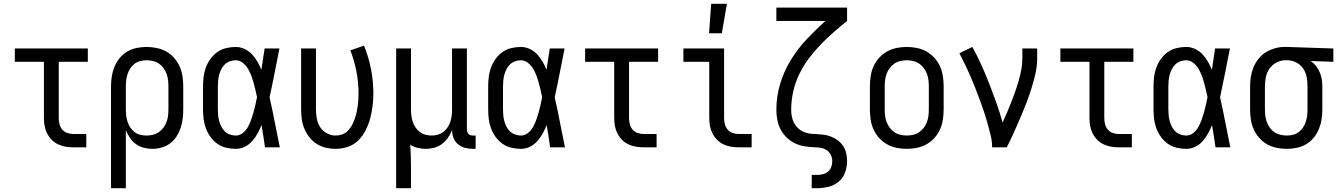

<svg xmlns="http://www.w3.org/2000/svg" viewBox="-20 -775 7040 1010"><path d="M366 0Q345 0 324.5 -3.5Q304 -7 285 -16Q266 -25 251.5 -40Q237 -55 227.5 -74Q218 -93 214.5 -113.5Q211 -134 211 -155V-450H58V-520H442V-450H289V-155Q289 -138 293 -122Q297 -106 307.5 -93.5Q318 -81 334 -75.5Q350 -70 366 -70H434V0Z M564 215V-320Q564 -347 568 -373Q572 -399 582 -423.5Q592 -448 609 -469Q626 -490 649 -503.5Q672 -517 698 -522.5Q724 -528 751 -528Q778 -528 804.5 -522.5Q831 -517 854.5 -504Q878 -491 896 -470.5Q914 -450 925 -425Q936 -400 940 -373.5Q944 -347 944 -320V-200Q944 -175 941 -150Q938 -125 930 -101.5Q922 -78 908.5 -57Q895 -36 875 -21Q855 -6 830.5 1Q806 8 781 8Q758 8 735.5 2Q713 -4 694.5 -17.5Q676 -31 663 -50.5Q650 -70 642 -91V215ZM751 -62Q768 -62 784.5 -66Q801 -70 815 -79.5Q829 -89 839.5 -103Q850 -117 856 -133Q862 -149 864 -166Q866 -183 866 -200V-320Q866 -337 864 -354Q862 -371 856 -387Q850 -403 840 -417Q830 -431 816 -440.5Q802 -450 785 -454Q768 -458 751 -458Q734 -458 718 -454Q702 -450 688.5 -440Q675 -430 665.5 -415.5Q656 -401 651 -385.5Q646 -370 644 -353.5Q642 -337 642 -320V-200Q642 -183 644 -166.5Q646 -150 651 -134.5Q656 -119 665.5 -104.5Q675 -90 688 -80Q701 -70 717.5 -66Q734 -62 751 -62Z M1220 8Q1195 8 1169.5 2Q1144 -4 1123 -19Q1102 -34 1087 -55Q1072 -76 1063 -100Q1054 -124 1051 -149Q1048 -174 1048 -200V-320Q1048 -346 1051 -371Q1054 -396 1063 -420Q1072 -444 1087 -465Q1102 -486 1123 -501Q1144 -516 1169.5 -522Q1195 -528 1220 -528Q1244 -528 1266.5 -517.5Q1289 -507 1305.5 -489.5Q1322 -472 1334 -451Q1346 -430 1355 -408Q1359 -436 1363.5 -464Q1368 -492 1372 -520H1450Q1437 -456 1424.5 -391.5Q1412 -327 1398 -263Q1413 -198 1425.5 -132Q1438 -66 1452 0H1374Q1370 -29 1365.5 -58Q1361 -87 1356 -116V-118Q1347 -95 1335 -73Q1323 -51 1306.5 -32.5Q1290 -14 1267.5 -3Q1245 8 1220 8ZM1220 -62Q1241 -62 1257.5 -75.5Q1274 -89 1284 -107Q1294 -125 1301 -144.5Q1308 -164 1313.5 -183.5Q1319 -203 1323.5 -223.5Q1328 -244 1332 -264Q1328 -283 1323.5 -302.5Q1319 -322 1313.5 -341.5Q1308 -361 1301 -379.5Q1294 -398 1283.5 -415Q1273 -432 1256.5 -445Q1240 -458 1220 -458Q1205 -458 1189.5 -452.5Q1174 -447 1163 -436.5Q1152 -426 1144.5 -411.5Q1137 -397 1133 -382Q1129 -367 1127.5 -351.5Q1126 -336 1126 -320V-200Q1126 -184 1127.5 -168.5Q1129 -153 1133 -138Q1137 -123 1144.5 -108.5Q1152 -94 1163 -83.5Q1174 -73 1189.5 -67.5Q1205 -62 1220 -62Z M1746 8Q1720 8 1694 2Q1668 -4 1646 -18Q1624 -32 1607.5 -53Q1591 -74 1581 -98Q1571 -122 1567.5 -148Q1564 -174 1564 -200V-520H1642V-200Q1642 -176 1646.5 -151.5Q1651 -127 1664 -106.5Q1677 -86 1699 -74Q1721 -62 1745 -62Q1763 -62 1780 -68Q1797 -74 1809.5 -86.5Q1822 -99 1830.5 -114.5Q1839 -130 1845 -146.5Q1851 -163 1855 -180Q1859 -197 1861.5 -214.5Q1864 -232 1865 -249.5Q1866 -267 1866 -285Q1866 -342 1855 -399Q1844 -456 1823 -510L1895 -535Q1919 -475 1931.5 -412Q1944 -349 1944 -284Q1944 -251 1940 -218Q1936 -185 1927.5 -153Q1919 -121 1904 -91Q1889 -61 1866 -37.5Q1843 -14 1811 -3Q1779 8 1746 8Z M2064 215V-520H2142V-200Q2142 -183 2144 -166.5Q2146 -150 2151 -134.5Q2156 -119 2165.5 -105Q2175 -91 2188 -81Q2201 -71 2217 -66.5Q2233 -62 2250 -62Q2267 -62 2283 -66.5Q2299 -71 2312 -81Q2325 -91 2334.5 -105Q2344 -119 2349 -134.5Q2354 -150 2356 -166.5Q2358 -183 2358 -200V-520H2436V-93Q2436 -87 2438 -81Q2440 -75 2444.5 -70.5Q2449 -66 2455 -64Q2461 -62 2467 -62H2482V8H2467Q2446 8 2425.5 2.5Q2405 -3 2389 -16.5Q2373 -30 2365.5 -50Q2358 -70 2358 -91Q2350 -70 2337 -51Q2324 -32 2305.5 -18Q2287 -4 2264.5 2Q2242 8 2220 8Q2198 8 2177 3Q2156 -2 2138 -14Q2140 16 2141 46.5Q2142 77 2142 107V215Z M2720 8Q2695 8 2669.5 2Q2644 -4 2623 -19Q2602 -34 2587 -55Q2572 -76 2563 -100Q2554 -124 2551 -149Q2548 -174 2548 -200V-320Q2548 -346 2551 -371Q2554 -396 2563 -420Q2572 -444 2587 -465Q2602 -486 2623 -501Q2644 -516 2669.5 -522Q2695 -528 2720 -528Q2744 -528 2766.5 -517.5Q2789 -507 2805.5 -489.5Q2822 -472 2834 -451Q2846 -430 2855 -408Q2859 -436 2863.5 -464Q2868 -492 2872 -520H2950Q2937 -456 2924.5 -391.5Q2912 -327 2898 -263Q2913 -198 2925.5 -132Q2938 -66 2952 0H2874Q2870 -29 2865.5 -58Q2861 -87 2856 -116V-118Q2847 -95 2835 -73Q2823 -51 2806.5 -32.5Q2790 -14 2767.5 -3Q2745 8 2720 8ZM2720 -62Q2741 -62 2757.5 -75.5Q2774 -89 2784 -107Q2794 -125 2801 -144.5Q2808 -164 2813.5 -183.5Q2819 -203 2823.5 -223.5Q2828 -244 2832 -264Q2828 -283 2823.5 -302.5Q2819 -322 2813.5 -341.5Q2808 -361 2801 -379.5Q2794 -398 2783.5 -415Q2773 -432 2756.5 -445Q2740 -458 2720 -458Q2705 -458 2689.5 -452.5Q2674 -447 2663 -436.5Q2652 -426 2644.5 -411.5Q2637 -397 2633 -382Q2629 -367 2627.5 -351.5Q2626 -336 2626 -320V-200Q2626 -184 2627.5 -168.5Q2629 -153 2633 -138Q2637 -123 2644.5 -108.5Q2652 -94 2663 -83.5Q2674 -73 2689.5 -67.5Q2705 -62 2720 -62Z M3366 0Q3345 0 3324.5 -3.5Q3304 -7 3285 -16Q3266 -25 3251.5 -40Q3237 -55 3227.5 -74Q3218 -93 3214.5 -113.5Q3211 -134 3211 -155V-450H3058V-520H3442V-450H3289V-155Q3289 -138 3293 -122Q3297 -106 3307.5 -93.5Q3318 -81 3334 -75.5Q3350 -70 3366 -70H3434V0Z M3866 0Q3845 0 3824.5 -3.5Q3804 -7 3785 -16Q3766 -25 3751.5 -40Q3737 -55 3727.5 -74Q3718 -93 3714.5 -113.5Q3711 -134 3711 -155V-450H3575V-520H3789V-155Q3789 -138 3793 -122Q3797 -106 3807.5 -93.5Q3818 -81 3834 -75.5Q3850 -70 3866 -70H3934V0ZM3710 -600 3721 -755H3804L3777 -600Z M4250 215V145H4279Q4295 145 4310 141Q4325 137 4336.5 127Q4348 117 4353 102.5Q4358 88 4358 73Q4358 56 4351 41Q4344 26 4331 16.5Q4318 7 4301.5 3.5Q4285 0 4269 0Q4242 -1 4215 -5Q4188 -9 4163.5 -20.5Q4139 -32 4119 -51Q4099 -70 4086.5 -94Q4074 -118 4069 -144.5Q4064 -171 4064 -198Q4064 -267 4084 -334Q4104 -401 4140 -459.5Q4176 -518 4223.5 -568.5Q4271 -619 4322 -665H4064V-735H4436V-665Q4399 -635 4363 -603.5Q4327 -572 4294 -537.5Q4261 -503 4232.5 -464.5Q4204 -426 4183.5 -383Q4163 -340 4152.5 -293Q4142 -246 4142 -198Q4142 -181 4145 -164Q4148 -147 4155.5 -131.5Q4163 -116 4175 -103.5Q4187 -91 4202.5 -83.5Q4218 -76 4235 -73Q4252 -70 4269 -70H4270Q4291 -69 4311.5 -66.5Q4332 -64 4351.5 -56.5Q4371 -49 4387.5 -36.5Q4404 -24 4415.5 -6.5Q4427 11 4431.5 31.5Q4436 52 4436 72Q4436 103 4425.5 132Q4415 161 4392 180.5Q4369 200 4339 207.5Q4309 215 4279 215Z M4750 8Q4723 8 4696 2.5Q4669 -3 4646 -16Q4623 -29 4604.5 -49.5Q4586 -70 4575 -94.5Q4564 -119 4560 -146Q4556 -173 4556 -200V-320Q4556 -347 4560 -374Q4564 -401 4575 -425.5Q4586 -450 4604.5 -470.5Q4623 -491 4646 -504Q4669 -517 4696 -522.5Q4723 -528 4750 -528Q4777 -528 4804 -522.5Q4831 -517 4854 -504Q4877 -491 4895.5 -470.5Q4914 -450 4925 -425.5Q4936 -401 4940 -374Q4944 -347 4944 -320V-200Q4944 -173 4940 -146Q4936 -119 4925 -94.5Q4914 -70 4895.5 -49.5Q4877 -29 4854 -16Q4831 -3 4804 2.5Q4777 8 4750 8ZM4750 -62Q4767 -62 4784 -66Q4801 -70 4815 -79.5Q4829 -89 4839.5 -103Q4850 -117 4856 -133Q4862 -149 4864 -166Q4866 -183 4866 -200V-320Q4866 -337 4864 -354Q4862 -371 4856 -387Q4850 -403 4839.5 -417Q4829 -431 4815 -440.5Q4801 -450 4784 -454Q4767 -458 4750 -458Q4733 -458 4716 -454Q4699 -450 4685 -440.5Q4671 -431 4660.5 -417Q4650 -403 4644 -387Q4638 -371 4636 -354Q4634 -337 4634 -320V-200Q4634 -183 4636 -166Q4638 -149 4644 -133Q4650 -117 4660.5 -103Q4671 -89 4685 -79.5Q4699 -70 4716 -66Q4733 -62 4750 -62Z M5199 0Q5199 -33 5191 -65Q5183 -97 5174 -129Q5165 -161 5154.5 -192Q5144 -223 5132.5 -254Q5121 -285 5109 -315.5Q5097 -346 5084 -376Q5071 -406 5056.5 -436Q5042 -466 5027 -495L5095 -528Q5121 -481 5143 -432Q5165 -383 5184.5 -333Q5204 -283 5222 -232.5Q5240 -182 5254 -130Q5266 -157 5278 -184.5Q5290 -212 5300.5 -239.5Q5311 -267 5321 -295Q5331 -323 5339 -351.5Q5347 -380 5352.5 -409Q5358 -438 5358 -468V-520H5436V-468Q5436 -427 5426.5 -386Q5417 -345 5404.5 -305.5Q5392 -266 5377 -227.5Q5362 -189 5345.5 -151Q5329 -113 5312 -75Q5295 -37 5276 0Z M5866 0Q5845 0 5824.5 -3.5Q5804 -7 5785 -16Q5766 -25 5751.5 -40Q5737 -55 5727.5 -74Q5718 -93 5714.5 -113.5Q5711 -134 5711 -155V-450H5558V-520H5942V-450H5789V-155Q5789 -138 5793 -122Q5797 -106 5807.5 -93.5Q5818 -81 5834 -75.5Q5850 -70 5866 -70H5934V0Z M6220 8Q6195 8 6169.5 2Q6144 -4 6123 -19Q6102 -34 6087 -55Q6072 -76 6063 -100Q6054 -124 6051 -149Q6048 -174 6048 -200V-320Q6048 -346 6051 -371Q6054 -396 6063 -420Q6072 -444 6087 -465Q6102 -486 6123 -501Q6144 -516 6169.5 -522Q6195 -528 6220 -528Q6244 -528 6266.5 -517.5Q6289 -507 6305.5 -489.5Q6322 -472 6334 -451Q6346 -430 6355 -408Q6359 -436 6363.5 -464Q6368 -492 6372 -520H6450Q6437 -456 6424.5 -391.5Q6412 -327 6398 -263Q6413 -198 6425.5 -132Q6438 -66 6452 0H6374Q6370 -29 6365.5 -58Q6361 -87 6356 -116V-118Q6347 -95 6335 -73Q6323 -51 6306.5 -32.5Q6290 -14 6267.5 -3Q6245 8 6220 8ZM6220 -62Q6241 -62 6257.5 -75.5Q6274 -89 6284 -107Q6294 -125 6301 -144.5Q6308 -164 6313.5 -183.5Q6319 -203 6323.5 -223.5Q6328 -244 6332 -264Q6328 -283 6323.5 -302.5Q6319 -322 6313.5 -341.5Q6308 -361 6301 -379.5Q6294 -398 6283.5 -415Q6273 -432 6256.5 -445Q6240 -458 6220 -458Q6205 -458 6189.5 -452.5Q6174 -447 6163 -436.5Q6152 -426 6144.5 -411.5Q6137 -397 6133 -382Q6129 -367 6127.5 -351.5Q6126 -336 6126 -320V-200Q6126 -184 6127.5 -168.5Q6129 -153 6133 -138Q6137 -123 6144.5 -108.5Q6152 -94 6163 -83.5Q6174 -73 6189.5 -67.5Q6205 -62 6220 -62Z M6749 8Q6722 8 6695.5 2.5Q6669 -3 6645.5 -16Q6622 -29 6604 -49.5Q6586 -70 6575 -95Q6564 -120 6560 -146.5Q6556 -173 6556 -200V-320Q6556 -346 6560 -371.5Q6564 -397 6574 -421Q6584 -445 6600 -465.5Q6616 -486 6638 -499.5Q6660 -513 6685 -520.5Q6710 -528 6736 -528H6750L6994 -520V-450L6875 -454Q6891 -443 6903 -427.5Q6915 -412 6922.5 -394.5Q6930 -377 6933 -358Q6936 -339 6936 -320V-200Q6936 -173 6932 -147Q6928 -121 6918 -96.5Q6908 -72 6891 -51Q6874 -30 6851 -16.5Q6828 -3 6802 2.5Q6776 8 6749 8ZM6749 -62Q6766 -62 6782 -66Q6798 -70 6811.5 -80Q6825 -90 6834.5 -104.5Q6844 -119 6849 -134.5Q6854 -150 6856 -166.5Q6858 -183 6858 -200V-320Q6858 -344 6854 -367.5Q6850 -391 6837.5 -411Q6825 -431 6804 -443.5Q6783 -456 6759 -458H6742Q6717 -458 6694.5 -446Q6672 -434 6658 -414Q6644 -394 6639 -369.5Q6634 -345 6634 -320V-200Q6634 -183 6636 -166Q6638 -149 6644 -133Q6650 -117 6660 -103Q6670 -89 6684 -79.5Q6698 -70 6715 -66Q6732 -62 6749 -62Z"/></svg>

Font: Iosevka Curly
Style: Regular
Weight: 400
Monospace: yes
Designer: Belleve Invis
Foundry: Belleve Invis
Version: Version 22.1.2; ttfautohint (v1.8.4)